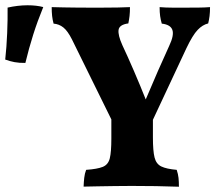

<svg xmlns="http://www.w3.org/2000/svg" viewBox="-180 -705 833 728"><path d="M399.8 -262.2V-184Q399.8 -132.8 406 -108Q412.2 -83.2 431.7 -73.8Q451.2 -64.4 490 -61Q495.4 -44.8 496.9 -30.5Q498.4 -16.2 498.4 3Q458.8 1.4 411.4 0.7Q364 0 319.2 0Q287.6 0 254.8 0.5Q222 1 191.6 1.5Q161.2 2 137 2.6Q137.6 -14.6 139.4 -30.9Q141.2 -47.2 146.6 -61Q189.4 -64 209.9 -72.4Q230.4 -80.8 236.3 -104.8Q242.2 -128.8 242.2 -179.4V-262.2ZM361.8 -169.6 283.2 -169 92.4 -556.4Q76.4 -588 60.2 -600.9Q44 -613.8 23.2 -615.4Q19.2 -630 17.6 -644.5Q16 -659 16 -678Q36 -677.4 62 -676.9Q88 -676.4 113.7 -676.2Q139.4 -676 158.4 -676Q177.4 -676 206.8 -676Q236.2 -676 265.5 -676.5Q294.8 -677 312.8 -678Q312.8 -658 311.2 -644.4Q309.6 -630.8 306.6 -616.2Q272.4 -611.6 269.6 -591.7Q266.8 -571.8 284 -533.6Q303.2 -493 327.5 -436.7Q351.8 -380.4 375.6 -320.6H369.4Q395.4 -382.6 418.8 -435.7Q442.2 -488.8 461.6 -531.2Q480.8 -571.8 473.5 -591.8Q466.2 -611.8 433.4 -615.4Q429.2 -630 427.2 -644Q425.2 -658 425.2 -678Q448.6 -676 473.8 -676Q499 -676 526.2 -676Q549.2 -676 572.2 -676.2Q595.2 -676.4 616.4 -678Q616.4 -658.4 614.5 -643.7Q612.6 -629 609.4 -616.2Q587.8 -611 569.2 -591.4Q550.6 -571.8 527 -522.6ZM-83.8 -466.4Q-106.8 -466 -124.9 -469.4Q-143 -472.8 -160.2 -479.2Q-155 -526.4 -152.8 -579.1Q-150.6 -631.8 -151.2 -676.2Q-132.6 -680.4 -113.4 -682.7Q-94.2 -685 -75.6 -685Q-41.8 -685 -16 -678.2Q-37.8 -625 -54.1 -573.5Q-70.4 -522 -83.8 -466.4Z"/></svg>

Font: Vollkorn
Style: Regular
Weight: 400
Designer: Friedrich Althausen
Foundry: Friedrich Althausen
Version: Version 4.104